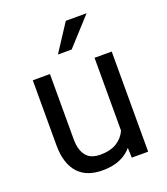

<svg xmlns="http://www.w3.org/2000/svg" viewBox="-142 -870 852 980"><g transform="rotate(-20 284.0 -380.0)"><path d="M406.2 -53.7Q380.9 -23.4 341.6 -6.6Q302.2 10.3 247.1 10.3Q206.5 10.3 173.8 -1.2Q141.1 -12.7 117.7 -37.1Q94.2 -61.5 81.3 -99.9Q68.4 -138.2 68.4 -192.4V-543.9H161.6V-191.4Q161.6 -154.8 170.2 -130.9Q178.7 -106.9 192.6 -93.3Q206.5 -79.6 224.6 -74.2Q242.7 -68.8 262.2 -68.8Q318.8 -68.8 353.3 -90.6Q387.7 -112.3 403.8 -148.4V-543.9H497.1V0H408.2ZM330.6 -771.5H443.4L308.6 -623.5H233.9Z"/></g></svg>

Font: Roboto2
Style: Regular
Weight: 400
Designer: Google
Foundry: Google
Version: Version 2.000981-w3; 2014; ttfautohint (v1.1) -l 5 -r 24 -G 